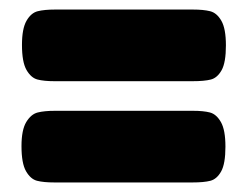

<svg xmlns="http://www.w3.org/2000/svg" viewBox="-20 -424 518 402"><path d="M26 -330Q26 -364 35.5 -380.5Q45 -397 59 -400.5Q73 -404 95 -404H384Q406 -404 420 -400.5Q434 -397 443.5 -380.5Q453 -364 453 -329Q453 -293 444 -277Q435 -261 421.5 -257.5Q408 -254 383 -254H94Q72 -254 58.5 -257.5Q45 -261 35.5 -277.5Q26 -294 26 -330ZM25 -118Q25 -152 35 -168.5Q45 -185 59 -188.5Q73 -192 95 -192H384Q406 -192 419.5 -188.5Q433 -185 442.5 -168.5Q452 -152 452 -117Q452 -81 443 -65Q434 -49 420.5 -45.5Q407 -42 383 -42H94Q71 -42 57.5 -45.5Q44 -49 34.5 -65.5Q25 -82 25 -118Z"/></svg>

Font: Fredoka One
Style: Regular
Weight: 400
Designer: Milena B. Brandão, Ben Nathan
Version: Version 2.000; ttfautohint (v1.5.33-1714) -l 8 -r 50 -G 200 